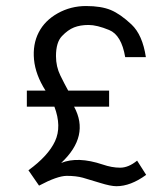

<svg xmlns="http://www.w3.org/2000/svg" viewBox="-20 -623 517 653"><path d="M446.3 -76.7 477.1 -28.3Q424.3 10.3 376 10.3Q356.4 10.3 320.3 -1Q284.7 -12.2 261.7 -18.6Q238.8 -24.9 207 -24.9Q175.3 -24.9 112.8 8.3Q112.8 8.3 76.7 -43.9Q144 -92.8 167.2 -142.8Q190.4 -192.9 165 -260.3H71.3V-314.9H134.8Q100.6 -368.7 95.7 -420.4Q90.8 -472.2 111.6 -512.7Q132.3 -553.2 176.5 -577.9Q220.7 -602.5 272.5 -602.5Q324.2 -602.5 356.9 -588.9Q389.6 -575.2 427.2 -539.8Q464.8 -504.4 476.1 -428.7H405.8Q393.1 -503.9 351.1 -521Q309.6 -538.1 281.2 -538.1Q252.9 -538.1 231.9 -529.8Q210.9 -521.5 190.7 -500.2Q170.4 -479 170.4 -432.1Q170.4 -396.5 185.3 -366.2Q200.2 -335.9 211.9 -314.9H351.1V-260.3H231.9Q286.1 -160.6 188 -68.8Q244.6 -91.8 329.1 -63.5Q360.4 -52.7 388.7 -52.7Q417 -52.7 446.3 -76.7Z"/></svg>

Font: Meera
Style: Regular
Weight: 400
Designer: Hussain KH and Suresh P for Swathanthra Malayalam Computing (SMC)
Version: Version 7.0.0+20221109